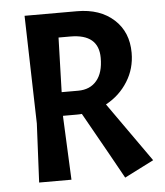

<svg xmlns="http://www.w3.org/2000/svg" viewBox="-51 -736 681 792"><g transform="rotate(-5 289.5 -339.5)"><path d="M258.8 -265.6Q245.1 -265.6 202.1 -265.6Q202.1 -264.6 202.1 -259.8Q205.1 -195.3 213.9 0Q180.7 0 80.1 0Q83 -60.5 91.8 -243.2Q88.9 -354.5 80.1 -690.4Q133.8 -690.4 296.9 -690.4Q392.6 -690.4 450.2 -637.7Q506.8 -585.9 506.8 -500Q506.8 -434.6 473.6 -381.8Q440.4 -328.1 382.8 -296.9Q441.4 -214.8 556.6 -50.8Q526.4 -35.2 435.5 10.7Q397.5 -58.6 280.3 -266.6Q273.4 -265.6 258.8 -265.6ZM260.7 -588.9Q249 -588.9 211.9 -588.9Q210 -532.2 205.1 -363.3Q221.7 -363.3 273.4 -363.3Q323.2 -363.3 350.6 -396.5Q377.9 -428.7 377.9 -490.2Q377.9 -588.9 260.7 -588.9Z"/></g></svg>

Font: Acme Polish
Style: Regular
Weight: 400
Designer: Juan Pablo del Peral
Version: Version 1.002